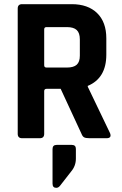

<svg xmlns="http://www.w3.org/2000/svg" viewBox="-20 -663 587 921"><path d="M344 51V98Q344 133 321 160L268 228Q260 238 250 238Q232 238 232 218V52Q232 32 252 32H324Q344 32 344 51ZM171 0H86Q65 0 65 -21V-622Q65 -643 86 -643H324Q402 -643 446 -600Q490 -557 490 -479V-401Q490 -288 401 -251V-247L508 -24Q517 0 491 0H410Q392 0 384 -4Q376 -8 371 -21L271 -237H204Q192 -237 192 -226V-21Q192 0 171 0ZM203 -339H301Q333 -339 348 -352.5Q363 -366 363 -396V-474Q363 -505 348 -519Q333 -533 301 -533H203Q192 -533 192 -522V-350Q192 -339 203 -339Z"/></svg>

Font: Rajdhani
Style: Bold
Weight: 700
Designer: Satya Rajpurohit, Jyotish Sonowal
Foundry: Indian Type Foundry
Version: Version 1.201 February 1, 2022